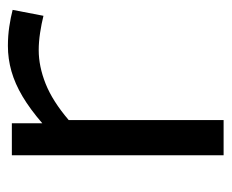

<svg xmlns="http://www.w3.org/2000/svg" viewBox="-70 -516 586 486"><g transform="rotate(-90 223.0 -273.0)"><path d="M154 -536V-459Q190 -490 222 -509Q254 -528 285.5 -537Q317 -546 350 -546Q375 -546 398.5 -542.5Q422 -539 441 -534L426 -456Q406 -461 383 -464.5Q360 -468 339 -468Q298 -468 254 -450.5Q210 -433 162 -392V0H73V-536Z"/></g></svg>

Font: Georama SemiExpanded
Style: Regular
Weight: 400
Width: 6
Designer: Jean-Baptiste Levee
Foundry: Production Type
Version: Version 1.001